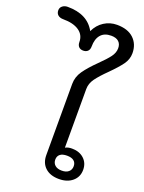

<svg xmlns="http://www.w3.org/2000/svg" viewBox="-305 -1100 895 1194"><g transform="rotate(20 142.5 -502.5)"><path d="M118 -103V-574Q118 -621 146 -661Q174 -701 226 -752Q269 -794 290 -822Q311 -850 311 -880Q311 -908 294 -923.5Q277 -939 244 -939Q199 -939 175.5 -911.5Q152 -884 152 -834Q152 -814 141 -803Q130 -792 111 -792Q92 -792 81.5 -803Q71 -814 71 -834Q71 -881 33 -907Q-5 -933 -72 -933Q-94 -933 -107 -944Q-120 -955 -120 -975Q-120 -993 -106 -1004Q-92 -1015 -72 -1015Q60 -1015 111 -921Q132 -966 170.5 -990.5Q209 -1015 255 -1015Q327 -1015 366 -978Q405 -941 405 -881Q405 -841 380.5 -807Q356 -773 306 -723Q259 -677 235 -644Q211 -611 211 -574V-186Q228 -196 255 -196Q304 -196 334.5 -168Q365 -140 365 -95Q365 -48 331 -19Q297 10 242 10Q184 10 151 -20.5Q118 -51 118 -103ZM302 -96Q302 -119 286.5 -131.5Q271 -144 241 -144Q211 -144 195.5 -131.5Q180 -119 180 -96Q180 -73 196 -59Q212 -45 241 -45Q270 -45 286 -59Q302 -73 302 -96Z"/></g></svg>

Font: Kodchasan Medium
Style: Regular
Weight: 500
Designer: Katatrad Aksorn Co.,Ltd.
Foundry: Cadson Demak Co.,Ltd.
Version: Version 1.000; ttfautohint (v1.6)